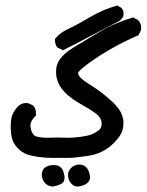

<svg xmlns="http://www.w3.org/2000/svg" viewBox="-20 -395 540 707"><path d="M133.8 247.1Q133.8 246.1 134.3 242.7Q134.8 239.3 136.7 233.9Q138.7 228.5 141.6 225.6Q154.3 212.9 176.8 212.9Q189.5 212.9 195.3 215.8Q201.2 218.8 205.1 222.7Q212.9 230.5 215.8 246.1Q217.8 252.9 217.8 258.8Q217.8 277.3 203.1 283.2Q190.4 289.1 173.8 292Q149.4 290 138.7 268.6Q133.8 258.8 133.8 247.1ZM247.1 218.8Q258.8 210.9 271.5 210.9Q302.7 210.9 310.5 249Q311.5 253.9 311.5 257.8Q311.5 269.5 301.8 278.8Q292 288.1 267.6 292H266.6Q251 292 240.2 278.3Q230.5 266.6 230.5 249Q230.5 231.4 247.1 218.8ZM188.5 111.3 232.4 112.3Q251 112.3 276.4 108.9Q301.8 105.5 315.4 100.6Q329.1 95.7 338.9 87.9L344.7 84Q354.5 74.2 354.5 60.5Q354.5 39.1 332 22.5Q309.6 5.9 267.6 -17.6Q186.5 -65.4 186.5 -128.9Q186.5 -142.6 188.5 -150.4Q190.4 -158.2 192.4 -162.1Q194.3 -166 196.3 -169.9Q198.2 -173.8 201.2 -177.7Q216.8 -199.2 250 -219.7Q350.6 -281.2 377.9 -294.9Q418.9 -315.4 470.7 -331.1L489.3 -320.3Q500 -308.6 500 -293Q500 -287.1 499 -284.2L490.2 -265.6Q394.5 -224.6 310.5 -165Q275.4 -139.6 268.6 -128.9Q267.6 -127 267.6 -125Q267.6 -118.2 278.8 -106.9Q290 -95.7 325.2 -74.2Q362.3 -49.8 397.5 -16.6Q421.9 7.8 428.7 27.3Q434.6 43 434.6 55.7Q434.6 68.4 432.6 78.1Q427.7 105.5 391.6 138.7Q355.5 170.9 305.7 178.7Q257.8 185.5 245.1 186Q232.4 186.5 222.7 186.5Q161.1 186.5 145.5 185.5Q120.1 183.6 93.8 177.7Q66.4 171.9 46.9 152.3Q27.3 132.8 22.5 107.4Q19.5 89.8 19.5 75.7Q19.5 61.5 20.5 51.8Q22.5 20.5 47.9 -4.9Q59.6 -15.6 76.2 -15.6Q82 -15.6 85 -14.6L101.6 -6.8L103.5 -4.9Q112.3 5.9 112.3 22.5Q112.3 25.4 112.3 30.3L109.4 33.2Q91.8 50.8 91.8 68.4Q91.8 71.3 92.8 74.2Q95.7 95.7 106.9 104Q118.2 112.3 157.2 112.3ZM182.6 -245.1Q182.6 -247.1 182.6 -252Q187.5 -257.8 193.4 -263.7Q207 -277.3 237.3 -291.5Q267.6 -305.7 311.5 -332Q357.4 -359.4 412.1 -375L415 -373L426.8 -366.2Q431.6 -361.3 434.6 -352.5V-336.9Q428.7 -321.3 413.1 -314.5Q363.3 -289.1 314.9 -263.2Q266.6 -237.3 211.9 -210L190.4 -220.7Q182.6 -232.4 182.6 -245.1Z"/></svg>

Font: JasonHandwriting2
Style: SemiBold
Weight: 600
Version: Version 1.04.7